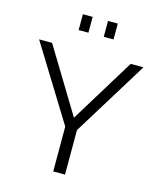

<svg xmlns="http://www.w3.org/2000/svg" viewBox="-132 -1007 914 1100"><g transform="rotate(15 325.5 -457.0)"><path d="M93 -710 325 -328 559 -710H635L360 -264V0H290V-266L16 -710ZM221 -820V-914H279V-820ZM370 -820V-914H428V-820Z"/></g></svg>

Font: Boldmen
Style: Regular
Weight: 400
Designer: Matt McInerney, Pablo Impallari, Rodrigo Fuenzalida
Foundry: LIVING CONCEPT
Version: Version 1.000